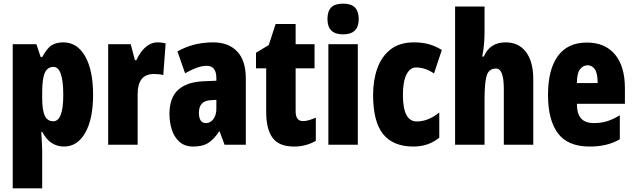

<svg xmlns="http://www.w3.org/2000/svg" viewBox="-20 -796 3484 1056"><path d="M328 -563Q405 -563 448.5 -486Q492 -409 492 -275Q492 -142 449 -66Q406 10 332 10Q295 10 265 -9Q235 -28 212 -71H207Q209 -34 210.5 -7.5Q212 19 212 35V240H50V-553H180L204 -482H212Q240 -533 265.5 -548Q291 -563 328 -563ZM274 -428Q241 -428 226.5 -395.5Q212 -363 212 -288V-256Q212 -190 226.5 -159.5Q241 -129 273 -129Q328 -129 328 -273Q328 -428 274 -428Z M846 -563Q856 -563 866 -562Q876 -561 891 -557L878 -383Q859 -389 828 -389Q780 -389 758.5 -360.5Q737 -332 737 -278V0H575V-553H699L722 -465H730Q740 -488 756.5 -510.5Q773 -533 796 -548Q819 -563 846 -563Z M1153 -563Q1236 -563 1284 -513.5Q1332 -464 1332 -363V0H1215L1188 -73H1185Q1158 -31 1126.5 -10.5Q1095 10 1043 10Q996 10 967 -16Q938 -42 925 -83Q912 -124 912 -169Q912 -258 959.5 -301.5Q1007 -345 1098 -349L1170 -352V-366Q1170 -434 1117 -434Q1070 -434 998 -393L956 -513Q997 -537 1046.5 -550Q1096 -563 1153 -563ZM1140 -245Q1074 -242 1074 -176Q1074 -119 1113 -119Q1137 -119 1153.5 -141Q1170 -163 1170 -198V-247Z M1646 -130Q1661 -130 1679 -135Q1697 -140 1717 -149V-21Q1690 -6 1660.5 2Q1631 10 1597 10Q1515 10 1479.5 -37.5Q1444 -85 1444 -182V-420H1388V-506L1458 -548L1496 -664H1606V-553H1710V-420H1606V-184Q1606 -130 1646 -130Z M1867 -776Q1912 -776 1932.5 -754.5Q1953 -733 1953 -691Q1953 -607 1867 -607Q1781 -607 1781 -691Q1781 -734 1801.5 -755Q1822 -776 1867 -776ZM1948 -553V0H1786V-553Z M2254 10Q2142 10 2087 -58.5Q2032 -127 2032 -274Q2032 -355 2055.5 -420.5Q2079 -486 2128.5 -524.5Q2178 -563 2257 -563Q2303 -563 2340 -552.5Q2377 -542 2410 -521L2367 -392Q2318 -425 2268 -425Q2235 -425 2215.5 -386Q2196 -347 2196 -274Q2196 -128 2272 -128Q2335 -128 2396 -177V-39Q2337 10 2254 10Z M2645 -621Q2645 -587 2642 -552.5Q2639 -518 2632 -485H2641Q2674 -563 2761 -563Q2833 -563 2873 -510Q2913 -457 2913 -360V0H2751V-308Q2751 -419 2708 -419Q2668 -419 2656.5 -379Q2645 -339 2645 -253V0H2483V-760H2645Z M3208 -562Q3307 -562 3362 -497Q3417 -432 3417 -310V-225H3153Q3153 -170 3176 -144.5Q3199 -119 3247 -119Q3285 -119 3318 -129Q3351 -139 3389 -162V-30Q3353 -9 3312 0.5Q3271 10 3223 10Q3103 10 3048.5 -63Q2994 -136 2994 -274Q2994 -413 3048 -487.5Q3102 -562 3208 -562ZM3212 -437Q3187 -437 3170 -415Q3153 -393 3153 -339H3267Q3267 -392 3252 -414.5Q3237 -437 3212 -437Z"/></svg>

Font: Noto Sans Tamil ExtraCondensed Black
Style: Regular
Weight: 900
Width: 2
Designer: Jelle Bosma - Monotype Design Team
Foundry: Monotype Imaging Inc.
Version: Version 2.004; ttfautohint (v1.8.4.7-5d5b)